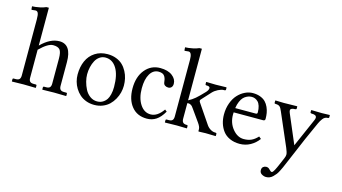

<svg xmlns="http://www.w3.org/2000/svg" viewBox="-98 -1064 2955 1660"><g transform="rotate(15 1380.0 -234.0)"><path d="M163.1 -697.8V-359.4Q245.6 -441.9 327.6 -441.9Q435.5 -441.9 435.5 -283.7V-71.8Q435.5 -49.3 445.3 -38.6Q455.1 -27.8 478.5 -27.8H497.6Q505.9 -27.8 505.9 -19.5V-1L503.9 1Q435.5 -1 396.5 -1L293 1L291 -1V-19.5Q291 -27.8 298.8 -27.8H317.9Q341.8 -27.8 351.3 -38.6Q360.8 -49.3 360.8 -71.8V-294.9Q360.8 -354 343.8 -374.5Q326.7 -395 283.2 -395Q237.3 -395 163.1 -321.8V-71.8Q163.1 -49.3 172.6 -38.6Q182.1 -27.8 206.1 -27.8H225.1Q233.4 -27.8 233.4 -19.5V-1L231.4 1Q163.1 -1 124 -1L20.5 1L18.6 -1V-19.5Q18.6 -27.8 26.4 -27.8H45.4Q69.3 -27.8 78.9 -38.6Q88.4 -49.3 88.4 -71.8V-572.8Q88.4 -614.3 81.3 -629.9Q74.2 -645.5 58.6 -645.5L26.4 -642.1Q21 -642.1 21 -647L19 -672.4Q44.4 -672.4 88.4 -681.2Q114.7 -686 141.1 -697.8Z M552.2 -205.1Q552.2 -273.9 575.9 -327.1Q599.6 -380.4 647 -411.1Q694.3 -441.9 758.8 -441.9Q801.8 -441.9 836.9 -428.2Q872.1 -414.6 895.3 -391.8Q918.5 -369.1 934.3 -339.1Q950.2 -309.1 957 -277.8Q963.9 -246.6 963.9 -214.4Q963.9 -183.6 956.1 -152.3Q948.2 -121.1 931.6 -91.3Q915 -61.5 891.4 -38.6Q867.7 -15.6 833 -1.7Q798.3 12.2 757.3 12.2Q718.3 12.2 684.6 -0.5Q650.9 -13.2 627 -34.7Q603 -56.2 585.9 -84.2Q568.8 -112.3 560.5 -143.1Q552.2 -173.8 552.2 -205.1ZM748.5 -408.7Q719.7 -408.7 696.8 -392.8Q673.8 -377 659.9 -350.8Q646 -324.7 638.7 -293.2Q631.3 -261.7 631.3 -228Q631.3 -197.8 640.1 -163.6Q648.9 -129.4 665.3 -97.4Q681.6 -65.4 710.2 -44.4Q738.8 -23.4 773.9 -23.4Q789.1 -23.4 803 -27.1Q816.9 -30.8 832.3 -41.5Q847.7 -52.2 858.9 -69.1Q870.1 -85.9 877.4 -115.2Q884.8 -144.5 884.8 -182.1Q884.8 -290 847.9 -349.4Q811 -408.7 748.5 -408.7Z M1532.7 -205.1V-71.8Q1532.7 -49.3 1542.5 -38.6Q1552.2 -27.8 1575.7 -27.8H1577.6Q1585.9 -27.8 1585.9 -19.5V-1L1584 1Q1532.7 -1 1493.7 -1L1390.1 1L1388.2 -1V-19.5Q1388.2 -27.8 1396 -27.8H1415Q1439 -27.8 1448.5 -38.6Q1458 -49.3 1458 -71.8V-578.1Q1458 -645.5 1428.2 -645.5Q1413.1 -644 1403.8 -643.1Q1397 -642.1 1395 -642.1Q1390.6 -642.1 1390.6 -647L1388.7 -672.4Q1414.1 -672.4 1458 -681.2Q1484.4 -686 1510.7 -697.8H1532.7V-236.3Q1564 -252 1592.3 -276.1Q1620.6 -300.3 1664.1 -346.7Q1684.1 -368.2 1684.1 -385.7Q1684.1 -401.9 1654.8 -401.9H1650.9Q1647.5 -401.9 1645 -404.5Q1642.6 -407.2 1642.6 -410.2V-428.7L1645.5 -430.7Q1693.4 -428.7 1728.5 -428.7L1821.8 -430.7L1825.7 -428.7V-410.2Q1825.7 -406.2 1822.3 -404.1Q1818.8 -401.9 1814.9 -401.9H1807.6Q1787.1 -401.9 1758.5 -387.5Q1730 -373 1711.9 -353.5L1635.3 -270Q1631.3 -265.1 1631.3 -259.8Q1631.3 -253.4 1636.2 -246.1L1753.9 -72.8Q1767.6 -52.7 1788.6 -40.3Q1809.6 -27.8 1828.6 -27.8H1831.5Q1844.2 -27.8 1844.2 -19.5V-2L1842.3 1Q1792 -1 1752.9 -1L1690.9 1L1688 -2.9V-19.5Q1688 -40.5 1665 -72.8L1591.8 -175.8Q1583 -188.5 1577.9 -194.6Q1572.8 -200.7 1563.2 -206.3Q1553.7 -211.9 1543 -211.9Q1538.1 -211.9 1532.7 -210.9ZM1379.4 -93.8Q1347.7 -38.6 1311 -14.6Q1274.4 9.3 1228 9.3Q1140.1 9.3 1091.1 -51.8Q1042 -112.8 1042 -212.4Q1042 -316.9 1094.7 -380.4Q1147.5 -443.8 1229.5 -443.8Q1297.9 -443.8 1337.2 -413.8Q1376.5 -383.8 1376.5 -341.8Q1376.5 -320.8 1365.5 -309.6Q1354.5 -298.3 1337.9 -298.3Q1320.3 -298.3 1307.9 -307.1Q1295.4 -315.9 1293.5 -333.5Q1292 -349.6 1289.3 -360.1Q1286.6 -370.6 1279.8 -383.5Q1272.9 -396.5 1259 -403.1Q1245.1 -409.7 1224.1 -409.7Q1175.3 -409.7 1147.2 -362.3Q1119.1 -314.9 1119.1 -233.9Q1119.1 -146 1155.8 -90.3Q1192.4 -34.7 1250 -34.7Q1311 -34.7 1361.8 -107.9Z M1943.8 -276.9H2127.4Q2142.1 -276.9 2142.1 -290.5Q2142.1 -323.7 2134.3 -347.9Q2126.5 -372.1 2113.5 -384.5Q2100.6 -397 2086.9 -402.3Q2073.2 -407.7 2058.1 -407.7Q2048.8 -407.7 2038.8 -406Q2028.8 -404.3 2012.9 -396.5Q1997.1 -388.7 1984.4 -375.7Q1971.7 -362.8 1960.2 -337.2Q1948.7 -311.5 1943.8 -276.9ZM2207.5 -93.3 2227.5 -76.7Q2198.2 -36.1 2154.5 -12Q2110.8 12.2 2059.1 12.2Q2009.3 12.2 1970.7 -5.4Q1932.1 -22.9 1909.4 -53Q1886.7 -83 1875.2 -120.1Q1863.8 -157.2 1863.8 -199.2Q1863.8 -253.9 1880.9 -300.8Q1897.9 -347.7 1925.8 -377.9Q1953.6 -408.2 1988.3 -425Q2022.9 -441.9 2059.1 -441.9Q2097.2 -441.9 2126.5 -430.4Q2155.8 -418.9 2173.3 -400.6Q2190.9 -382.3 2202.1 -356.9Q2213.4 -331.5 2217.5 -306.9Q2221.7 -282.2 2221.7 -254.9Q2221.7 -237.8 2203.6 -237.8H1940.4Q1939.5 -227.1 1939.5 -217.8Q1939.5 -143.1 1983.2 -90.1Q2026.9 -37.1 2083 -37.1Q2123 -37.1 2151.9 -50.5Q2180.7 -64 2207.5 -93.3Z M2458.5 -409.7Q2458.5 -406.2 2455.1 -404.1Q2451.7 -401.9 2447.8 -401.9Q2404.8 -401.9 2404.8 -379.9Q2404.8 -371.1 2410.6 -356.9L2520.5 -98.6L2631.8 -352.5Q2638.2 -366.7 2638.2 -376.5Q2638.2 -401.9 2596.7 -401.9H2592.3Q2588.9 -401.9 2585.7 -404.3Q2582.5 -406.7 2582.5 -409.2V-427.7L2584.5 -430.7Q2643.6 -428.7 2678.7 -428.7L2747.6 -430.7L2750 -428.7V-409.7Q2750 -401.9 2739.3 -401.9Q2726.1 -401.9 2714.8 -396Q2703.6 -390.1 2694.6 -378.2Q2685.5 -366.2 2680.4 -357.2Q2675.3 -348.1 2668.5 -334Q2613.3 -217.3 2491.2 74.2Q2481.4 97.7 2475.3 111.1Q2469.2 124.5 2458.5 145.8Q2447.8 167 2438 179.4Q2428.2 191.9 2415 204.8Q2401.9 217.8 2386.7 223.9Q2371.6 230 2354.5 230Q2335 230 2315.7 218.5Q2296.4 207 2296.4 183.1Q2296.4 163.1 2308.3 153.6Q2320.3 144 2335 144Q2354 144 2365.7 157.7Q2380.9 175.3 2392.1 175.3Q2397.5 175.3 2406.2 162.4Q2415 149.4 2427 123Q2439 96.7 2446.8 78.1Q2454.6 59.6 2467.8 28.3Q2475.1 11.7 2475.1 -2.9Q2475.1 -20.5 2458.5 -59.6L2332 -352.5Q2320.3 -381.8 2308.3 -391.8Q2296.4 -401.9 2271 -401.9Q2261.2 -401.9 2261.2 -409.2V-428.7L2263.7 -430.7Q2307.1 -428.7 2337.9 -428.7L2456.5 -430.7L2458.5 -427.7Z"/></g></svg>

Font: Libertinage
Style: b
Weight: 400
Designer: OSP
Foundry: OSP
Version: Version 1.0; 2008; OFL relea